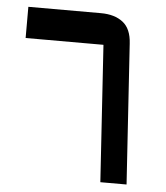

<svg xmlns="http://www.w3.org/2000/svg" viewBox="-47 -651 599 693"><g transform="rotate(5 252.5 -304.0)"><path d="M342 0 310 -495H28V-608H291Q341 -608 371 -584.5Q401 -561 404 -508L437 0Z"/></g></svg>

Font: IBM Plex Sans Arabic Medm
Style: Regular
Weight: 500
Designer: Mike Abbink, Paul van der Laan, Pieter van Rosmalen, Wael Morcos, Khajak Apelian
Foundry: Bold Monday
Version: Version 1.005